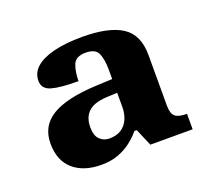

<svg xmlns="http://www.w3.org/2000/svg" viewBox="-71 -806 562 513"><g transform="rotate(-20 210.0 -549.5)"><path d="M138.4 -380Q88.1 -380 58.6 -405.7Q29.2 -431.4 29.2 -479.7Q29.2 -529.7 70.4 -554.6Q111.5 -579.6 196.6 -583.6L243.1 -585.6V-612.3Q243.1 -640.5 235.7 -658.4Q228.4 -676.2 200 -676.2Q171.8 -676.2 164.2 -657Q156.7 -637.8 156.7 -611.1Q105.2 -611.1 80.7 -618.2Q56.2 -625.3 56.2 -648.3Q56.2 -671.3 74 -686.8Q91.8 -702.4 125.3 -710.7Q158.9 -719 205.5 -719Q281.4 -719 318.8 -694.8Q356.2 -670.6 356.2 -613.3V-468.3Q356.2 -446.3 365.7 -438.1Q375.2 -429.9 399.2 -429.9V-386H279L258.1 -434.9H251.4Q239.8 -420.7 223.6 -408.2Q207.5 -395.6 186.5 -387.8Q165.6 -380 138.4 -380ZM181.9 -438.8Q202.8 -438.8 216.2 -447.6Q229.5 -456.4 236.3 -471.8Q243.1 -487.1 243.1 -505.4V-546.6L220.2 -545.6Q178.7 -544.6 161.4 -529Q144 -513.4 144 -484.5Q144 -460.4 155.2 -449.6Q166.4 -438.8 181.9 -438.8Z"/></g></svg>

Font: Noto Serif Malayalam
Style: Regular
Weight: 400
Designer: Indian type Foundry, Jelle Bosma, Monotype Design Team
Foundry: Monotype Imaging Inc.
Version: Version 2.103